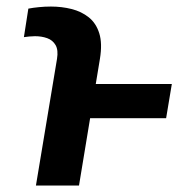

<svg xmlns="http://www.w3.org/2000/svg" viewBox="-20 -572 565 592"><path d="M223.6 0H90.8L155.8 -390.6Q160.2 -417.5 151.4 -432.9Q142.6 -448.2 125.5 -454.3Q108.4 -460.4 87.9 -460.4Q79.6 -460.4 70.6 -459.5Q61.5 -458.5 53.7 -457.5L67.4 -545.4Q82.5 -548.3 100.3 -550Q118.2 -551.8 137.2 -551.8Q170.4 -551.8 200.7 -544.2Q231 -536.6 253.7 -518.6Q276.4 -500.5 286.1 -469.2Q295.9 -438 288.1 -390.6ZM509.8 -313 492.2 -207.5H218.8L236.3 -313Z"/></svg>

Font: Inter Tight SemiBold
Style: Italic
Weight: 600
Italic angle: -9.39999°
Designer: Rasmus Andersson
Foundry: rsms
Version: Version 3.004